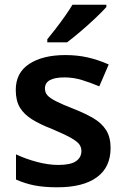

<svg xmlns="http://www.w3.org/2000/svg" viewBox="-20 -786 530 816"><path d="M450 -157Q450 -75 391.5 -32.5Q333 10 224 10Q167 10 126.5 2Q86 -6 48 -23V-130Q88 -111 136.5 -98Q185 -85 228 -85Q280 -85 303 -101Q326 -117 326 -144Q326 -160 317 -172.5Q308 -185 281.5 -200Q255 -215 203 -237Q151 -257 116.5 -278.5Q82 -300 64.5 -329Q47 -358 47 -404Q47 -477 104.5 -514.5Q162 -552 258 -552Q308 -552 352.5 -542Q397 -532 442 -512L402 -419Q364 -435 328 -446Q292 -457 254 -457Q171 -457 171 -410Q171 -393 181.5 -381Q192 -369 218.5 -355.5Q245 -342 294 -323Q342 -304 377 -283.5Q412 -263 431 -233Q450 -203 450 -157ZM432 -756Q416 -738 385.5 -709Q355 -680 322 -652Q289 -624 265 -606H181V-619Q196 -637 216 -663Q236 -689 255.5 -716.5Q275 -744 288 -766H432Z"/></svg>

Font: Noto Sans Kannada SemiBold
Style: Regular
Weight: 600
Designer: Jelle Bosma - Monotype Design Team
Foundry: Monotype Imaging Inc.
Version: Version 2.005; ttfautohint (v1.8.4.7-5d5b)